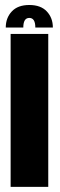

<svg xmlns="http://www.w3.org/2000/svg" viewBox="-20 -730 236 750"><path d="M21.5 0V-597.5H168.5V0ZM94.5 -710.5Q139.5 -710.5 163 -685.2Q186.5 -660 186.5 -622.5H118Q118 -660 94.5 -660Q71 -660 71 -622.5H2.5Q2.5 -660 26 -685.2Q49.5 -710.5 94.5 -710.5Z"/></svg>

Font: Anybody Condensed Regular
Style: Bold
Weight: 700
Width: 3
Designer: Tyler Finck
Foundry: Etcetera Type Company
Version: Version 1.010; ttfautohint (v1.8.3) -l 8 -r 50 -G 200 -x 14 